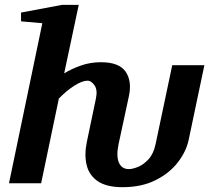

<svg xmlns="http://www.w3.org/2000/svg" viewBox="-20 -757 925 793"><path d="M338.9 -171.9 376 -349.1Q383.8 -385.3 370.4 -404.5Q356.9 -423.8 341.8 -423.8Q319.3 -423.8 286.6 -402.8Q253.9 -381.8 223.1 -350.1L149.9 0H17.1L154.8 -661.1L66.9 -668.9V-705.1L235.8 -736.8H305.2L245.1 -454.1Q275.4 -472.7 314 -486.3Q352.5 -500 397 -500Q472.2 -500 499 -460.7Q525.9 -421.4 512.2 -358.9L469.7 -161.6Q459.5 -113.3 470.9 -85.9Q482.4 -58.6 512.2 -58.6Q527.8 -58.6 550.5 -67.9Q573.2 -77.1 593.8 -99.6Q614.3 -122.1 622.6 -161.6L691.4 -487.8H824.2L759.3 -179.7Q749 -130.9 714.1 -85.9Q679.2 -41 621.8 -12.5Q564.5 16.1 486.3 16.1Q420.4 16.1 384.3 -8.3Q348.1 -32.7 337.9 -75.2Q327.6 -117.7 338.9 -171.9Z"/></svg>

Font: Charis
Style: Bold Italic
Weight: 700
Italic angle: -11°
Designer: Walt Agee, Miriam Martin, Annie Olsen, Victor Gaultney, Lorna Priest, Alan Ward, Bob Hallissy, Martin Hosken, Sharon Cor
Foundry: SIL Global
Version: Version 7.000